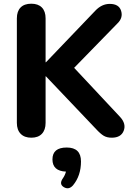

<svg xmlns="http://www.w3.org/2000/svg" viewBox="-20 -734 728 1036"><path d="M71 -71V-635Q71 -673 91 -693.5Q111 -714 149 -714Q186 -714 206 -693.5Q226 -673 226 -635V-398H228L494 -676Q529 -713 572 -713Q622 -713 633.5 -675.5Q645 -638 614 -608L380 -368L628 -103Q662 -66 647.5 -28.5Q633 9 583 9Q557 9 539.5 -1.5Q522 -12 498 -38L228 -322H226V-71Q226 -33 206 -12Q186 9 149 9Q112 9 91.5 -12Q71 -33 71 -71ZM374 266Q351 292 324 275.5Q297 259 320 227Q331 211 336 192Q263 189 263 126Q263 62 340 62Q417 62 417 137Q417 214 374 266Z"/></svg>

Font: Nunito ExtraBold
Style: Regular
Weight: 800
Designer: Vernon Adams
Foundry: Vernon Adams
Version: Version 3.602